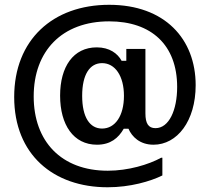

<svg xmlns="http://www.w3.org/2000/svg" viewBox="-20 -682 878 812"><path d="M435 110C530.8 110 615.8 85 666.7 60V-15H661.7C608.3 14.2 522.5 40 435.8 40C239.2 40 122.5 -84.2 122.5 -274.2C122.5 -465.8 241.7 -591.7 441.7 -591.7C620 -591.7 729.2 -491.7 729.2 -314.2C729.2 -216.7 695 -140 637.5 -140C607.5 -140 595 -160 595 -202.5V-475H514.2V-425H494.2C477.5 -455.8 443.3 -481.7 389.2 -481.7C290 -481.7 234.2 -400 234.2 -277.5C234.2 -154.2 290.8 -70 390 -70C447.5 -70 480.8 -98.3 503.3 -137.5H523.3C538.3 -103.3 571.7 -70 629.2 -70C729.2 -70 807.5 -170 807.5 -321.7C807.5 -516.7 677.5 -661.7 441.7 -661.7C203.3 -661.7 40 -513.3 40 -271.7C40 -28.3 205.8 110 435 110ZM411.7 -138.3C360 -138.3 327.5 -185.8 327.5 -276.7C327.5 -367.5 360 -415 411.7 -415C466.7 -415 504.2 -360.8 504.2 -276.7C504.2 -191.7 466.7 -138.3 411.7 -138.3Z"/></svg>

Font: Familjen Grotesk Medium
Style: Regular
Weight: 500
Designer: Anders Wikstroem, Jonas Baeckman, Matilda Gysing, Kristian Moeller
Foundry: Familjen STHLM AB
Version: Version 2.000